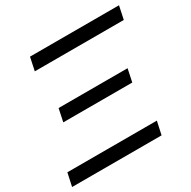

<svg xmlns="http://www.w3.org/2000/svg" viewBox="-159 -868 1017 1022"><g transform="rotate(-30 350.0 -356.5)"><path d="M135.5 -632.5 152.5 -713H699.5L682.5 -632.5ZM131 -321.5 147.5 -400H571.5L555 -321.5ZM-0.5 0 17 -80.5H567L549.5 0Z"/></g></svg>

Font: Heraclito
Style: Italic
Weight: 400
Italic angle: -12°
Designer: Kostas Bartsokas (font) & Cristiano Sobral (main changes)
Foundry: Kostas Bartsokas (font) & Cristiano Sobral (main changes)
Version: Version 1.00;July 8, 2020;FontCreator 13.0.0.2655 64-bit